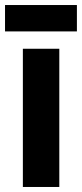

<svg xmlns="http://www.w3.org/2000/svg" viewBox="-37 -744 326 764"><path d="M199 0H54V-550H199ZM269 -724V-619H-17V-724Z"/></svg>

Font: Noto Sans Arabic ExtCond ExtBd
Style: Regular
Weight: 800
Width: 2
Designer: Monotype Design Team, Nadine Chahine, Nizar Qandah and Khaled Hosny
Foundry: Monotype Imaging Inc.
Version: Version 2.012; ttfautohint (v1.8.4.7-5d5b)